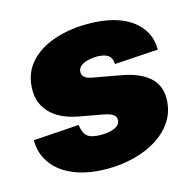

<svg xmlns="http://www.w3.org/2000/svg" viewBox="-87 -641 758 741"><g transform="rotate(-15 292.0 -270.0)"><path d="M254.9 10.3Q179.2 10.3 123.8 -12Q68.4 -34.2 38.6 -74.2Q8.8 -114.3 7.8 -167Q7.8 -168 7.8 -168.7Q7.8 -169.4 7.8 -169.9L190.4 -182.1Q193.8 -150.4 209.5 -136.5Q225.1 -122.6 265.6 -122.6Q282.2 -122.6 299.6 -126Q316.9 -129.4 329.3 -138.2Q341.8 -147 341.8 -162.6Q341.8 -175.3 330.3 -183.6Q318.8 -191.9 291 -196.8L197.3 -213.9Q126 -227.5 89.4 -265.1Q52.7 -302.7 52.7 -356.4Q52.7 -421.4 89.8 -464.4Q127 -507.3 188.7 -528.6Q250.5 -549.8 323.7 -549.8Q435.1 -549.8 497.1 -505.9Q559.1 -461.9 560.5 -388.2Q560.5 -387.2 560.3 -386Q560.1 -384.8 560.1 -383.8L386.7 -373Q385.3 -399.4 369.6 -409.2Q354 -418.9 325.2 -418.9Q309.6 -418.9 292 -415Q274.4 -411.1 262 -401.9Q249.5 -392.6 249.5 -376Q249.5 -366.2 257.6 -357.7Q265.6 -349.1 289.6 -344.7L397.5 -325.2Q469.7 -312.5 507.1 -280Q544.4 -247.6 544.4 -194.8Q544.4 -145 520.3 -106.7Q496.1 -68.4 455.1 -42.2Q414.1 -16.1 362.3 -2.9Q310.5 10.3 254.9 10.3Z"/></g></svg>

Font: Inter 16pt Black
Style: Italic
Weight: 900
Italic angle: -9.3988°
Version: Version 4.001;git-66647c0bb